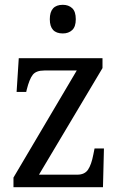

<svg xmlns="http://www.w3.org/2000/svg" viewBox="-20 -778 500 798"><path d="M36 -40 299 -485H164Q130 -485 116 -467Q102 -449 91 -405L89 -396H49L58 -536H406V-495L142 -52H301Q332 -52 346 -73Q360 -94 368 -136L373 -161H412L408 0H36ZM187 -698Q187 -758 241 -758Q265 -758 280 -744Q295 -730 295 -698Q295 -667 280 -653Q265 -639 241 -639Q187 -639 187 -698Z"/></svg>

Font: Noto Serif Narrow
Style: Regular
Weight: 400
Width: 4
Designer: Monotype Design Team
Foundry: Monotype Imaging Inc.
Version: Version 1.001